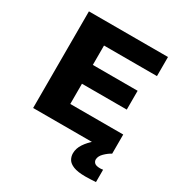

<svg xmlns="http://www.w3.org/2000/svg" viewBox="-203 -833 1117 1184"><g transform="rotate(30 355.5 -241.5)"><path d="M86 0V-688H649V-552H272V-414H591V-280H272V-136H649V0ZM576 205Q521 205 491 193Q461 181 449.5 161.5Q438 142 438 119Q438 84 460 51Q482 18 516 -10L649 0Q625 13 602.5 35Q580 57 579 81Q579 96 590 106Q601 116 630 116Q633 116 638 115.5Q643 115 650 114V202Q635 203 614 204Q593 205 576 205Z"/></g></svg>

Font: Saira Expanded
Style: Bold
Weight: 700
Width: 7
Designer: Hector Gatti with collaboration of the Omnibus-Type team
Foundry: Omnibus-Type
Version: Version 1.100; ttfautohint (v1.8.3)